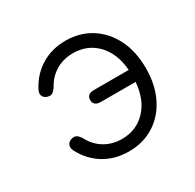

<svg xmlns="http://www.w3.org/2000/svg" viewBox="-118 -626 777 765"><g transform="rotate(-30 270.0 -243.5)"><path d="M270 11Q205 11 155.5 -19.5Q106 -50 78 -105Q71 -120 76.5 -131.5Q82 -143 95 -147Q109 -151 118 -146Q127 -141 136 -127Q156 -88 191 -67Q226 -46 270 -46Q337 -46 380.5 -92Q424 -138 430 -216H271Q237 -216 237 -244Q237 -271 271 -271H430Q424 -349 380.5 -394.5Q337 -440 270 -440Q226 -440 191 -419Q156 -398 136 -360Q127 -347 118 -341.5Q109 -336 95 -341Q82 -345 77 -356Q72 -367 79 -382Q107 -437 156.5 -467.5Q206 -498 270 -498Q335 -498 385.5 -466Q436 -434 464.5 -377Q493 -320 493 -243Q493 -167 464.5 -109.5Q436 -52 385.5 -20.5Q335 11 270 11Z"/></g></svg>

Font: Zen Maru Gothic
Style: Regular
Weight: 400
Designer: Yoshimichi Ohira
Foundry: Positype
Version: Version 1.002